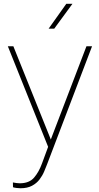

<svg xmlns="http://www.w3.org/2000/svg" viewBox="-20 -770 518 1003"><path d="M249 -50.8 431.6 -528.3H460.9L226.1 87.9Q219.7 104.5 210.7 126Q201.7 147.5 186.5 167.5Q171.4 187.5 147.2 200.4Q123 213.4 86.9 213.4Q79.1 213.4 66.4 211.9Q53.7 210.4 47.9 208L47.4 183.1Q54.7 185.1 66.4 186.3Q78.1 187.5 83 187.5Q132.3 187.5 157.7 158.2Q183.1 128.9 199.7 83L231.4 -2.9L21 -528.3H49.8L245.6 -41ZM233.9 -620.1 326.2 -750H358.4L263.2 -620.1Z"/></svg>

Font: Vazirmatn FD Thin
Style: Regular
Weight: 100
Designer: Saber Rastikerdar
Foundry: Saber Rastikerdar
Version: Version 33.003